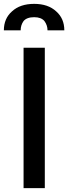

<svg xmlns="http://www.w3.org/2000/svg" viewBox="-42 -974 353 994"><path d="M80 0V-727H190V0ZM20 -915Q62 -954 135 -954Q207 -954 249 -915Q291 -878 291 -817H204Q204 -843 188 -865Q171 -885 135 -885Q97 -885 80 -865Q65 -844 65 -817H-22Q-22 -878 20 -915Z"/></svg>

Font: Sinter Medium
Style: Regular
Weight: 500
Foundry: Adobe & rsms
Version: Version 1.000